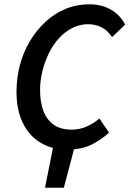

<svg xmlns="http://www.w3.org/2000/svg" viewBox="-20 -686 604 896"><path d="M190 190 229 -5 328 0 278 190ZM295 12Q221 12 167.5 -21Q114 -54 85.5 -114.5Q57 -175 57 -257Q57 -322 73 -382.5Q89 -443 119.5 -494Q150 -545 192 -584Q234 -623 286 -644.5Q338 -666 397 -666Q454 -666 497.5 -641Q541 -616 564 -571L503 -513Q483 -543 455 -558Q427 -573 390 -573Q352 -573 317.5 -555.5Q283 -538 255.5 -508Q228 -478 208.5 -438.5Q189 -399 178 -354.5Q167 -310 167 -265Q167 -210 182.5 -168.5Q198 -127 230.5 -104Q263 -81 314 -81Q352 -81 384.5 -95.5Q417 -110 444 -133L489 -67Q453 -34 407 -11Q361 12 295 12Z"/></svg>

Font: Source Sans 3 SemiBold
Style: Italic
Weight: 600
Italic angle: -11°
Designer: Paul D. Hunt
Foundry: Adobe
Version: Version 3.046;hotconv 1.0.118;makeotfexe 2.5.65603